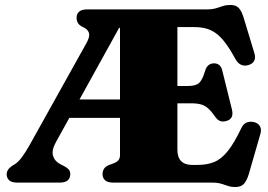

<svg xmlns="http://www.w3.org/2000/svg" viewBox="-20 -738 1082 776"><path d="M539.5 -700 507 -625.5H461.5L206 -163.5Q187.5 -130.5 194.5 -108Q201.5 -85.5 224.5 -74L238.5 -67Q250 -61 257 -53.8Q264 -46.5 264 -34Q264 -18.5 253.8 -9.2Q243.5 0 221.5 0H49.5Q27.5 0 17.2 -9.2Q7 -18.5 7 -34Q7 -53 29.5 -68L40 -74.5Q54 -83 68.8 -103Q83.5 -123 99 -150.5L329.5 -564Q344 -589.5 339.5 -604.8Q335 -620 315.5 -628.5Q301.5 -635 295.5 -644.2Q289.5 -653.5 289.5 -666Q289.5 -682 300 -691Q310.5 -700 332.5 -700ZM226.5 -336H500L500.5 -261.5H226ZM609 -390.5H740.5Q771.5 -390.5 784.8 -402.8Q798 -415 808.5 -450Q817.5 -482 845 -482Q871.5 -482 878.5 -452.5L917.5 -295Q926 -259.5 898 -250Q868.5 -239.5 851 -264.5Q835 -287.5 821.8 -299.5Q808.5 -311.5 792.2 -316Q776 -320.5 750 -320.5H609ZM465 -111V-700H814.5Q837.5 -700 852.5 -704.5Q867.5 -709 880.8 -713.5Q894 -718 911.5 -718Q934 -718 945.5 -705.2Q957 -692.5 965.5 -664L1008 -523.5Q1013.5 -505.5 1008 -493.5Q1002.5 -481.5 987 -476Q969 -469.5 954.8 -476Q940.5 -482.5 931.5 -499.5Q910 -539 891 -564.2Q872 -589.5 852.8 -603.5Q833.5 -617.5 812.2 -623Q791 -628.5 764.5 -628.5H697V-132.5Q697 -102 712.2 -86.8Q727.5 -71.5 756 -71.5H779.5Q817 -71.5 845.8 -83.2Q874.5 -95 900.5 -127.2Q926.5 -159.5 955.5 -220.5Q963 -236.5 975.8 -242.2Q988.5 -248 1004.5 -245Q1022 -241.5 1030 -228.8Q1038 -216 1032.5 -197L986 -36Q978 -8.5 966.2 4.8Q954.5 18 930 18Q914.5 18 901.8 13.5Q889 9 873.8 4.5Q858.5 0 835.5 0H437.5Q415.5 0 405 -9.2Q394.5 -18.5 394.5 -34Q394.5 -61 420.5 -71L439.5 -78Q452.5 -83 458.8 -90.8Q465 -98.5 465 -111Z"/></svg>

Font: Fraunces
Style: Regular
Weight: 900
Version: Version 1.000;[b76b70a41]